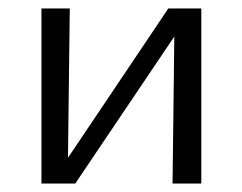

<svg xmlns="http://www.w3.org/2000/svg" viewBox="-20 -434 573 454"><path d="M388 0 393 -414H456V0ZM78 0V-414H145L140 0ZM120 0V-30L378 -414H416V-383L158 0Z"/></svg>

Font: Ysabeau Office
Style: Regular
Weight: 400
Designer: Christian Thalmann (Catharsis Fonts)
Version: Version 2.001;gftools[0.9.30]; featfreeze: tnum,lnum,ss02